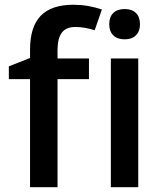

<svg xmlns="http://www.w3.org/2000/svg" viewBox="-20 -785 682 805"><path d="M353 -453.1H221.2V0H106V-453.1H17.1V-506.8L106 -542V-577.1Q106 -672.9 150.9 -719Q195.8 -765.1 288.1 -765.1Q348.6 -765.1 407.2 -745.1L377 -658.2Q334.5 -671.9 295.9 -671.9Q256.8 -671.9 239 -647.7Q221.2 -623.5 221.2 -575.2V-540H353ZM559.6 0H444.8V-540H559.6ZM438 -683.1Q438 -713.9 454.8 -730.5Q471.7 -747.1 502.9 -747.1Q533.2 -747.1 550 -730.5Q566.9 -713.9 566.9 -683.1Q566.9 -653.8 550 -637Q533.2 -620.1 502.9 -620.1Q471.7 -620.1 454.8 -637Q438 -653.8 438 -683.1Z"/></svg>

Font: f2_25842          
Style: Regular
Weight: 600
Foundry: Ascender Corporation
Version: Version 1.10